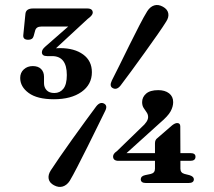

<svg xmlns="http://www.w3.org/2000/svg" viewBox="-20 -734 860 770"><path d="M601.5 -159.5Q601.5 -173.5 611.5 -180.5L670.5 -231.5Q682 -240.5 690.5 -240.5Q703 -240.5 703 -227L703.5 -120H743.5Q764 -120 764 -105.5Q764 -89 743 -89H703.5V-57.5Q703.5 -41 720 -36.5L740 -31.5Q757.5 -26 757.5 -15Q757.5 0 735.5 0H566Q544.5 0 544.5 -15Q544.5 -27.5 561.5 -31.5L585 -36.5Q601.5 -40.5 601.5 -57.5V-89H455.5Q433.5 -89 433.5 -106.5Q433.5 -111 436.5 -116.2Q439.5 -121.5 449 -128L547.5 -223.5Q574 -246.5 574 -264.5Q574 -275 568 -283.5Q562 -292 556 -301.2Q550 -310.5 550 -324.5Q550 -344.5 566 -358.5Q582 -372.5 614.5 -372.5Q641.5 -372.5 658 -359.8Q674.5 -347 674.5 -324.5Q674.5 -306.5 664.2 -287.5Q654 -268.5 621.5 -241L487.5 -120H601.5ZM463.5 -391Q448.5 -372 432.5 -380.5Q417.5 -388 428.5 -411Q440.5 -434 459.2 -472.2Q478 -510.5 499 -553Q520 -595.5 539 -632.2Q558 -669 570.5 -689Q582 -707 598.2 -712.2Q614.5 -717.5 633.5 -707Q651.5 -697 654.8 -681Q658 -665 646.5 -647.5Q635.5 -629.5 612 -595.8Q588.5 -562 560.2 -522.8Q532 -483.5 506 -448Q480 -412.5 463.5 -391ZM366 -307.5Q381.5 -327 397.5 -318.5Q413 -310 401 -287.5Q389.5 -264.5 370.8 -226Q352 -187.5 330.8 -145Q309.5 -102.5 290.5 -65.5Q271.5 -28.5 259.5 -8.5Q248 9 231.5 14Q215 19 196.5 9Q178.5 -0.5 175.2 -16.5Q172 -32.5 183.5 -50.5Q195 -68.5 218.5 -102.5Q242 -136.5 270 -175.8Q298 -215 324 -250.5Q350 -286 366 -307.5ZM348.5 -444.5Q348.5 -395 307 -365.5Q265.5 -336 196 -336Q129.5 -336 95.2 -361Q61 -386 61 -421.5Q61 -442.5 75.5 -455.8Q90 -469 111.5 -469Q133 -469 144.8 -457.2Q156.5 -445.5 156.5 -426V-400.5Q156.5 -383.5 167 -372.2Q177.5 -361 198 -361Q220.5 -361 234.2 -378.2Q248 -395.5 248 -433Q248 -509 189 -509H169Q148 -509 148 -524.5Q148 -535.5 161.5 -547L253.5 -627.5H145.5Q125.5 -627.5 121 -611.5L115 -589.5Q111 -574.5 93.5 -574.5Q71 -574.5 73.5 -594L82 -679Q84.5 -700 112.5 -700H330Q352 -700 352 -683Q352 -673 331.5 -658L204.5 -540.5Q212.5 -541 221 -541Q278.5 -541 313.5 -515.5Q348.5 -490 348.5 -444.5Z"/></svg>

Font: Fraunces 9pt S000 SemiBold
Style: Regular
Weight: 600
Version: Version 1.000; ttfautohint (v1.8.3)